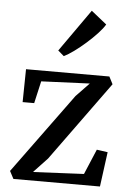

<svg xmlns="http://www.w3.org/2000/svg" viewBox="-57 -883 625 926"><g transform="rotate(5 255.0 -420.5)"><path d="M370.5 -490.5 136 -480.5 111.5 -373H55.5L58 -532.5H461.5L480 -496.5L201.5 -112.5L134.5 -41.5L380.5 -53.5L432 -175.5L485 -168L462.5 0H43.5L24 -37L307 -424.5ZM233.5 -611.5 205 -636 349.5 -841 424.5 -781Q413 -761.5 389.8 -736.5Q366.5 -711.5 338.2 -686.5Q310 -661.5 282.5 -641.5Q255 -621.5 234.5 -611.5Z"/></g></svg>

Font: Merriweather 72pt
Style: Regular
Weight: 400
Version: Version 2.100